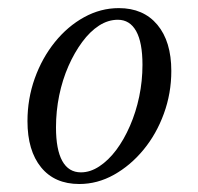

<svg xmlns="http://www.w3.org/2000/svg" viewBox="-20 -446 493 478"><path d="M177.4 12.1Q116.1 12.1 82.3 -29.4Q48.4 -71 48.4 -144.4Q48.4 -200 66.5 -250.8Q84.7 -301.6 116.5 -341.1Q148.4 -380.6 189.5 -403.2Q230.6 -425.8 275.8 -425.8Q337.1 -425.8 371.8 -384.3Q406.5 -342.7 406.5 -269.4Q406.5 -213.7 387.9 -162.9Q369.4 -112.1 337.1 -73Q304.8 -33.9 263.7 -10.9Q222.6 12.1 177.4 12.1ZM181.5 -16.9Q204.8 -16.9 227.4 -31.9Q250 -46.8 269.4 -72.6Q288.7 -98.4 303.6 -132.7Q318.5 -166.9 326.6 -205.6Q334.7 -244.4 334.7 -284.7Q334.7 -340.3 319 -368.5Q303.2 -396.8 273.4 -396.8Q249.2 -396.8 226.6 -382.3Q204 -367.7 184.7 -341.5Q165.3 -315.3 150.4 -281.5Q135.5 -247.6 127.4 -208.5Q119.4 -169.4 119.4 -129Q119.4 -73.4 135.1 -45.2Q150.8 -16.9 181.5 -16.9Z"/></svg>

Font: Playfair 5pt SemiExpanded Light Light
Style: Italic
Weight: 300
Italic angle: -15.6°
Version: Version 2.203